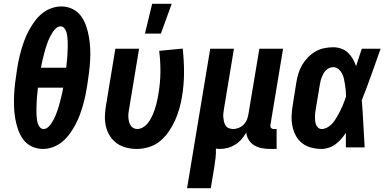

<svg xmlns="http://www.w3.org/2000/svg" viewBox="-20 -777 2040 1012"><path d="M206 8Q174 8 146.5 -5.5Q119 -19 102 -42.5Q85 -66 75 -95Q65 -124 60 -154Q55 -184 54 -215.5Q53 -247 54.5 -278.5Q56 -310 60 -342Q64 -374 69 -406Q73 -433 78.5 -459.5Q84 -486 91.5 -512Q99 -538 108.5 -564Q118 -590 131.5 -615Q145 -640 161.5 -663Q178 -686 200 -704.5Q222 -723 249 -733Q276 -743 303 -743Q335 -743 362.5 -729.5Q390 -716 407 -692.5Q424 -669 434 -640Q444 -611 449 -581Q454 -551 455.5 -519.5Q457 -488 455 -456.5Q453 -425 449 -393Q445 -361 440 -329Q436 -302 430.5 -275.5Q425 -249 417.5 -223Q410 -197 400.5 -171Q391 -145 377.5 -120Q364 -95 347.5 -72Q331 -49 309 -30.5Q287 -12 260 -2Q233 8 206 8ZM196 -420H329Q330 -432 331.5 -444Q333 -456 334 -468Q335 -480 335.5 -492Q336 -504 336.5 -516Q337 -528 337 -539.5Q337 -551 336.5 -563Q336 -575 334.5 -586.5Q333 -598 329.5 -609Q326 -620 318.5 -629Q311 -638 299 -638Q287 -638 276.5 -629Q266 -620 259 -609.5Q252 -599 246 -587.5Q240 -576 235 -564Q230 -552 226 -540Q222 -528 218.5 -516Q215 -504 212 -492Q209 -480 206 -468Q203 -456 200.5 -444Q198 -432 196 -420ZM210 -97Q222 -97 232.5 -106Q243 -115 250 -125.5Q257 -136 263 -147.5Q269 -159 274 -171Q279 -183 283 -195Q287 -207 290.5 -219Q294 -231 297 -243Q300 -255 303 -267Q306 -279 308.5 -291Q311 -303 313 -315H180Q179 -303 177.5 -291Q176 -279 175 -267Q174 -255 173.5 -243Q173 -231 172.5 -219Q172 -207 172 -195.5Q172 -184 172.5 -172Q173 -160 174.5 -148.5Q176 -137 179.5 -126Q183 -115 190.5 -106Q198 -97 210 -97Z M701 8Q672 8 645 1Q618 -6 596 -21.5Q574 -37 559.5 -60Q545 -83 538.5 -110Q532 -137 533 -165.5Q534 -194 539 -223L588 -520H713L661 -206Q659 -195 657.5 -183.5Q656 -172 656.5 -160.5Q657 -149 659.5 -138Q662 -127 667.5 -117.5Q673 -108 682.5 -102.5Q692 -97 703 -97Q717 -97 730.5 -104Q744 -111 754 -122Q764 -133 771.5 -146Q779 -159 785 -172.5Q791 -186 795.5 -199.5Q800 -213 803.5 -226.5Q807 -240 810 -254Q813 -268 815 -282Q825 -339 825.5 -396.5Q826 -454 819 -509L943 -521Q950 -459 950 -395Q950 -331 939 -266Q934 -235 925 -203.5Q916 -172 902.5 -142Q889 -112 869.5 -83.5Q850 -55 824 -33.5Q798 -12 765.5 -2Q733 8 701 8ZM744 -600 782 -757H885L828 -600Z M966 215 1088 -520H1213L1161 -206Q1159 -194 1157.5 -182Q1156 -170 1157 -158.5Q1158 -147 1160.5 -136Q1163 -125 1169 -115.5Q1175 -106 1186 -101.5Q1197 -97 1209 -97Q1224 -97 1239.5 -103.5Q1255 -110 1266 -122Q1277 -134 1282.5 -149Q1288 -164 1290 -179L1347 -520H1472L1405 -116Q1404 -108 1409 -102.5Q1414 -97 1421 -97H1438V8H1403Q1381 8 1360 4Q1339 0 1321 -10.5Q1303 -21 1291.5 -39Q1280 -57 1278 -78Q1267 -59 1252.5 -42.5Q1238 -26 1219.5 -14.5Q1201 -3 1180.5 2.5Q1160 8 1140 8Q1134 8 1129 7.5Q1124 7 1118 6Q1119 31 1116 56.5Q1113 82 1109 107L1091 215Z M1675 8Q1647 8 1620.5 1Q1594 -6 1573 -22Q1552 -38 1539.5 -61.5Q1527 -85 1521.5 -111.5Q1516 -138 1517 -166.5Q1518 -195 1523 -223L1542 -343Q1546 -367 1553 -390Q1560 -413 1572.5 -434.5Q1585 -456 1603 -474.5Q1621 -493 1642.5 -505.5Q1664 -518 1688.5 -523Q1713 -528 1736 -528Q1758 -528 1779 -520.5Q1800 -513 1814.5 -499Q1829 -485 1839.5 -466.5Q1850 -448 1857 -428Q1864 -451 1871.5 -474Q1879 -497 1887 -520H1986Q1962 -452 1938 -384.5Q1914 -317 1887 -249Q1892 -187 1895 -124.5Q1898 -62 1902 0H1803Q1803 -19 1803 -38.5Q1803 -58 1803 -77Q1792 -60 1779 -45Q1766 -30 1749.5 -17.5Q1733 -5 1713.5 1.5Q1694 8 1675 8ZM1676 -97Q1689 -97 1702 -103.5Q1715 -110 1725.5 -120Q1736 -130 1744 -142Q1752 -154 1759 -166Q1766 -178 1772 -190.5Q1778 -203 1784 -216Q1790 -229 1794.5 -242Q1799 -255 1804 -268Q1804 -284 1802.5 -299.5Q1801 -315 1798.5 -330.5Q1796 -346 1793 -361Q1790 -376 1783 -389.5Q1776 -403 1764 -413Q1752 -423 1736 -423Q1726 -423 1715.5 -418.5Q1705 -414 1697 -405.5Q1689 -397 1684 -387.5Q1679 -378 1675 -367.5Q1671 -357 1669 -347Q1667 -337 1665 -326L1645 -206Q1643 -195 1641.5 -184Q1640 -173 1640 -162.5Q1640 -152 1641 -141Q1642 -130 1645.5 -120.5Q1649 -111 1657 -104Q1665 -97 1676 -97Z"/></svg>

Font: Iosevka Curly Extrabold
Style: Italic
Weight: 800
Italic angle: -9°
Monospace: yes
Designer: Belleve Invis
Foundry: Belleve Invis
Version: Version 22.1.2; ttfautohint (v1.8.4)